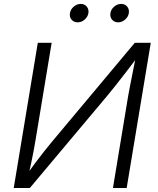

<svg xmlns="http://www.w3.org/2000/svg" viewBox="-20 -942 794 962"><path d="M614.7 0H545.9L622.1 -460.9Q626 -481.9 631.8 -512.7Q637.7 -543.5 645.5 -582.3Q653.3 -621.1 662.6 -667.5L675.8 -665Q638.2 -615.7 610.4 -579.3Q582.5 -543 559.8 -514.4Q537.1 -485.8 515.6 -460L129.4 0H48.8L169.4 -727.5H238.8L158.7 -244.1Q154.8 -219.7 149.2 -189.9Q143.6 -160.2 136.7 -127Q129.9 -93.8 121.6 -59.1L110.4 -61Q134.3 -95.7 158.2 -127.7Q182.1 -159.7 203.6 -186.5Q225.1 -213.4 241.7 -233.4L655.3 -727.5H735.4ZM571.8 -830.1Q552.7 -830.1 541.5 -843.5Q530.3 -856.9 533.2 -876Q536.1 -895.5 552.2 -908.9Q568.4 -922.4 587.4 -922.4Q606.4 -922.4 617.4 -908.9Q628.4 -895.5 625.5 -876Q622.1 -856.9 606.4 -843.5Q590.8 -830.1 571.8 -830.1ZM369.1 -830.1Q350.1 -830.1 338.6 -843.5Q327.1 -856.9 330.6 -876Q333.5 -895.5 349.6 -908.9Q365.7 -922.4 384.8 -922.4Q403.8 -922.4 414.8 -908.9Q425.8 -895.5 422.9 -876Q419.4 -856.9 403.8 -843.5Q388.2 -830.1 369.1 -830.1Z"/></svg>

Font: Inter 16pt Light
Style: Italic
Weight: 300
Italic angle: -9.3988°
Version: Version 4.001;git-66647c0bb